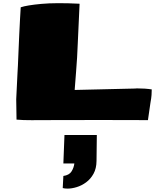

<svg xmlns="http://www.w3.org/2000/svg" viewBox="-20 -731 985 1185"><path d="M175.3 10.7Q144 10.7 126 10Q107.9 9.3 82 7.3L80.1 -118.7L87.9 -278.3Q88.9 -291.5 90.6 -327.6Q92.3 -363.8 94.2 -412.6Q96.2 -461.4 98.6 -513.7Q101.1 -565.9 103.5 -611.6Q106 -657.2 107.9 -686Q145.5 -698.7 235.1 -707Q324.7 -715.3 471.2 -708L460 -463.9Q458.5 -417 455.8 -375.7Q453.1 -334.5 449.5 -287.4Q445.8 -240.2 440.9 -175.8L814.5 -184.6Q822.3 -185.5 824.2 -185.5Q876.5 -185.5 916.5 -179.2Q916.5 -163.1 915.3 -144.8Q914.1 -126.5 908.7 -97.7L893.1 10.3Q887.2 10.3 854.5 10.3Q821.8 10.3 770.3 10Q718.8 9.8 655.5 9.8Q592.3 9.8 524.9 9.8Q457.5 9.8 391.8 10Q326.2 10.3 270 10.3Q213.9 10.3 175.3 10.7ZM397 433.1Q379.4 433.1 367.2 429.7L371.1 355Q406.7 350.1 421.1 327.6Q435.5 305.2 439 277.8H371.1L377.9 102.1H577.6L575.7 262.7Q575.2 309.1 557.1 341.6Q539.1 374 511.5 394.3Q483.9 414.6 453.4 423.8Q422.9 433.1 397 433.1Z"/></svg>

Font: Seymour One
Style: Regular
Weight: 400
Designer: Vernon Adams
Foundry: Vernon Adams
Version: Version 1.100; ttfautohint (v1.8.4.7-5d5b);gftools[0.9.33]